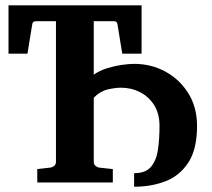

<svg xmlns="http://www.w3.org/2000/svg" viewBox="-20 -691 803 727"><path d="M726.1 -213.9Q726.1 -126.5 693.6 -76.2Q661.1 -25.9 607.2 -4.9Q553.2 16.1 487.8 16.1V-35.2Q532.2 -35.2 552.5 -60.3Q572.8 -85.4 578.4 -126.2Q584 -167 584 -213.9Q584 -260.3 564 -292.5Q543.9 -324.7 510.7 -341.8Q477.5 -358.9 438 -358.9Q415.5 -358.9 387 -352.1Q358.4 -345.2 335 -320.8V-78.1Q335 -68.4 342 -62.7Q349.1 -57.1 356.9 -56.2L407.2 -50.8V0H121.1V-50.8L168.9 -56.2Q178.2 -57.1 185.1 -62.7Q191.9 -68.4 191.9 -78.1V-610.8H117.2Q103.5 -610.8 102.1 -599.1L84 -487.8H12.2V-670.9H516.1V-487.8H442.9L424.8 -599.1Q423.3 -610.8 411.1 -610.8H335V-408.2Q356.9 -423.8 385.5 -432.6Q414.1 -441.4 441.7 -445.3Q469.2 -449.2 487.8 -449.2Q552.7 -449.2 606.7 -419.7Q660.6 -390.1 693.4 -337.4Q726.1 -284.7 726.1 -213.9Z"/></svg>

Font: Charis
Style: Bold
Weight: 700
Designer: Walt Agee, Miriam Martin, Annie Olsen, Victor Gaultney, Lorna Priest, Alan Ward, Bob Hallissy, Martin Hosken, Sharon Cor
Foundry: SIL Global
Version: Version 7.000